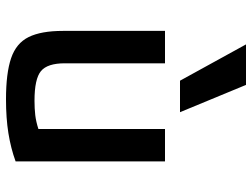

<svg xmlns="http://www.w3.org/2000/svg" viewBox="-120 -710 840 640"><g transform="rotate(90 300.0 -390.0)"><path d="M311 10Q224 10 174 -7Q124 -24 103.5 -65.5Q83 -107 83 -180V-520H191V-186Q191 -128 217 -106.5Q243 -85 316 -85Q342 -85 363.5 -87.5Q385 -90 410 -98V-520H518V-22Q474 -6 424 2Q374 10 311 10ZM249 -570 128 -790H263L354 -570Z"/></g></svg>

Font: M PLUS Code Latin 60 Medium
Style: Regular
Weight: 500
Width: 7
Monospace: yes
Designer: Coji Morishita
Foundry: UNDERFOREST DESIGN
Version: Version 1.005; ttfautohint (v1.8.3)